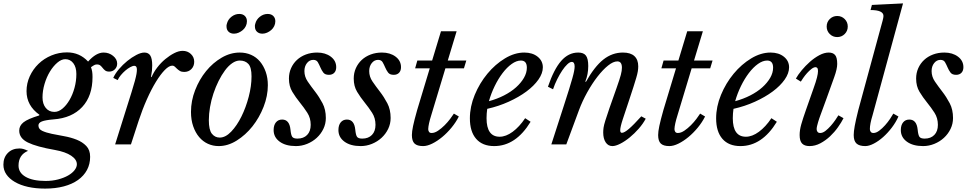

<svg xmlns="http://www.w3.org/2000/svg" viewBox="-95 -849 5711 1129"><path d="M435 73Q435 116 416.5 150.5Q398 185 363.5 209.5Q329 234 280 247Q231 260 170 260Q115 260 70 250Q25 240 -7.5 221Q-40 202 -57.5 176.5Q-75 151 -75 119Q-75 77 -49 50.5Q-23 24 19 24Q31 24 42 27Q53 30 70 38Q14 61 14 125Q14 167 56 191Q98 215 173 215Q213 215 247 206Q281 197 305.5 183Q330 169 343.5 151.5Q357 134 357 117Q357 89 323.5 66.5Q290 44 229 33Q120 14 69 -11Q18 -36 18 -81Q18 -110 43.5 -130Q69 -150 135 -170L137 -174Q61 -228 61 -313Q61 -359 80 -400.5Q99 -442 131.5 -473.5Q164 -505 207.5 -523Q251 -541 299 -541Q373 -541 423 -487Q470 -540 514 -540Q546 -540 570 -520.5Q594 -501 594 -475Q594 -455 580.5 -441.5Q567 -428 547 -428Q532 -428 523.5 -434.5Q515 -441 509 -449Q503 -457 495.5 -463.5Q488 -470 475 -470Q468 -470 462 -467.5Q456 -465 440 -454Q445 -440 447 -427.5Q449 -415 449 -396Q449 -285 388.5 -220Q328 -155 220 -147Q172 -143 151.5 -135Q131 -127 131 -111Q131 -90 153.5 -79.5Q176 -69 210 -62Q244 -55 283 -48Q322 -41 356 -27.5Q390 -14 412.5 9.5Q435 33 435 73ZM225 -191Q249 -191 272 -210Q295 -229 313.5 -260.5Q332 -292 343 -332Q354 -372 354 -414Q354 -454 336 -477.5Q318 -501 289 -501Q266 -501 242 -480.5Q218 -460 198.5 -428Q179 -396 167 -355.5Q155 -315 155 -276Q155 -238 174 -214.5Q193 -191 225 -191Z M571 -391Q582 -416 604.5 -442.5Q627 -469 653.5 -490.5Q680 -512 707 -526Q734 -540 754 -540Q778 -540 789 -522Q800 -504 800 -464Q800 -448 798.5 -433Q797 -418 793 -398L796 -395Q808 -424 829.5 -452Q851 -480 877 -501.5Q903 -523 929.5 -536.5Q956 -550 979 -550Q1008 -550 1027.5 -531.5Q1047 -513 1047 -486Q1047 -460 1030.5 -443Q1014 -426 988 -426Q972 -426 962.5 -432Q953 -438 946 -444.5Q939 -451 933 -457Q927 -463 918 -463Q899 -463 874 -437.5Q849 -412 822 -368Q795 -324 768.5 -264.5Q742 -205 720 -138L675 0H582L647 -207Q666 -267 678.5 -307Q691 -347 698 -373Q705 -399 707.5 -414Q710 -429 710 -440Q710 -462 695 -462Q685 -462 670.5 -454Q656 -446 642 -434Q628 -422 615.5 -407Q603 -392 597 -378Z M1191 10Q1157 10 1127.5 -3.5Q1098 -17 1076 -43Q1054 -69 1041 -106.5Q1028 -144 1028 -191Q1028 -256 1052.5 -319Q1077 -382 1117 -431Q1157 -480 1208.5 -510Q1260 -540 1315 -540Q1351 -540 1381.5 -526.5Q1412 -513 1433.5 -487.5Q1455 -462 1467.5 -426.5Q1480 -391 1480 -348Q1480 -285 1455 -221Q1430 -157 1389.5 -106Q1349 -55 1297 -22.5Q1245 10 1191 10ZM1197 -40Q1231 -40 1264.5 -75Q1298 -110 1324.5 -163.5Q1351 -217 1367.5 -280Q1384 -343 1384 -400Q1384 -453 1365.5 -473Q1347 -493 1315 -493Q1293 -493 1270.5 -477.5Q1248 -462 1228 -435Q1208 -408 1190.5 -373Q1173 -338 1160 -299Q1147 -260 1140 -219.5Q1133 -179 1133 -142Q1133 -85 1151 -62.5Q1169 -40 1197 -40ZM1239 -709Q1245 -734 1266 -750.5Q1287 -767 1312 -767Q1333 -767 1345 -755Q1357 -743 1357 -724Q1357 -709 1350.5 -695.5Q1344 -682 1333 -672.5Q1322 -663 1308.5 -657Q1295 -651 1281 -651Q1261 -651 1249 -662.5Q1237 -674 1237 -693Q1237 -697 1237 -700.5Q1237 -704 1239 -709ZM1406 -709Q1412 -734 1433 -750.5Q1454 -767 1479 -767Q1500 -767 1512 -755Q1524 -743 1524 -724Q1524 -709 1517.5 -695.5Q1511 -682 1500 -672.5Q1489 -663 1475.5 -657Q1462 -651 1448 -651Q1428 -651 1416 -662.5Q1404 -674 1404 -693Q1404 -697 1404 -700.5Q1404 -704 1406 -709Z M1604 -387Q1604 -420 1616.5 -448Q1629 -476 1651 -496.5Q1673 -517 1703.5 -528.5Q1734 -540 1770 -540Q1818 -540 1850 -516Q1882 -492 1882 -454Q1882 -433 1870.5 -421Q1859 -409 1839 -409Q1816 -409 1806 -422.5Q1796 -436 1789 -452.5Q1782 -469 1774 -483Q1766 -497 1747 -497Q1725 -497 1710 -478Q1695 -459 1695 -431Q1695 -398 1714.5 -369.5Q1734 -341 1758 -310Q1782 -279 1801.5 -242Q1821 -205 1821 -155Q1821 -121 1806.5 -91Q1792 -61 1767.5 -38.5Q1743 -16 1711 -3Q1679 10 1645 10Q1585 10 1549.5 -16Q1514 -42 1514 -84Q1514 -113 1527.5 -129.5Q1541 -146 1564 -146Q1607 -146 1613 -87Q1616 -55 1623.5 -44.5Q1631 -34 1654 -34Q1690 -34 1711 -55.5Q1732 -77 1732 -115Q1732 -155 1712 -186Q1692 -217 1668 -246.5Q1644 -276 1624 -309Q1604 -342 1604 -387Z M1985 -387Q1985 -420 1997.5 -448Q2010 -476 2032 -496.5Q2054 -517 2084.5 -528.5Q2115 -540 2151 -540Q2199 -540 2231 -516Q2263 -492 2263 -454Q2263 -433 2251.5 -421Q2240 -409 2220 -409Q2197 -409 2187 -422.5Q2177 -436 2170 -452.5Q2163 -469 2155 -483Q2147 -497 2128 -497Q2106 -497 2091 -478Q2076 -459 2076 -431Q2076 -398 2095.5 -369.5Q2115 -341 2139 -310Q2163 -279 2182.5 -242Q2202 -205 2202 -155Q2202 -121 2187.5 -91Q2173 -61 2148.5 -38.5Q2124 -16 2092 -3Q2060 10 2026 10Q1966 10 1930.5 -16Q1895 -42 1895 -84Q1895 -113 1908.5 -129.5Q1922 -146 1945 -146Q1988 -146 1994 -87Q1997 -55 2004.5 -44.5Q2012 -34 2035 -34Q2071 -34 2092 -55.5Q2113 -77 2113 -115Q2113 -155 2093 -186Q2073 -217 2049 -246.5Q2025 -276 2005 -309Q1985 -342 1985 -387Z M2524 -447 2441 -172Q2424 -118 2423 -90Q2423 -81 2427.5 -74Q2432 -67 2443 -67Q2461 -67 2481 -80.5Q2501 -94 2519.5 -112.5Q2538 -131 2552.5 -150.5Q2567 -170 2574 -181L2603 -164Q2586 -130 2560 -98.5Q2534 -67 2505 -43Q2476 -19 2446.5 -4.5Q2417 10 2393 10Q2358 10 2342.5 -5Q2327 -20 2327 -55Q2327 -75 2334 -108.5Q2341 -142 2358 -202L2432 -447H2346L2359 -493H2446L2498 -665H2590L2538 -493H2647L2633 -447Z M3025 -133Q2938 10 2811 10Q2742 10 2705 -32.5Q2668 -75 2668 -153Q2668 -222 2696.5 -291Q2725 -360 2771 -415.5Q2817 -471 2874 -505.5Q2931 -540 2988 -540Q3036 -540 3066.5 -515.5Q3097 -491 3097 -453Q3097 -418 3071 -381Q3045 -344 3000.5 -311Q2956 -278 2896.5 -251Q2837 -224 2770 -209Q2768 -195 2767 -181.5Q2766 -168 2766 -154Q2766 -45 2843 -45Q2880 -45 2919.5 -74Q2959 -103 2993 -154ZM2968 -493Q2942 -493 2914 -473Q2886 -453 2860.5 -419.5Q2835 -386 2814 -343Q2793 -300 2780 -254Q2828 -267 2869 -288Q2910 -309 2939.5 -335.5Q2969 -362 2986 -391.5Q3003 -421 3003 -451Q3003 -493 2968 -493Z M3535 -488Q3511 -488 3480.5 -463.5Q3450 -439 3418.5 -398.5Q3387 -358 3358 -306Q3329 -254 3309 -200L3235 0H3147L3221 -229Q3239 -284 3251 -323Q3263 -362 3270.5 -388.5Q3278 -415 3281 -431.5Q3284 -448 3284 -458Q3284 -485 3267 -485Q3256 -485 3241 -471Q3226 -457 3211 -434.5Q3196 -412 3181.5 -383Q3167 -354 3157 -324L3127 -339Q3162 -442 3205 -491Q3248 -540 3305 -540Q3337 -540 3350.5 -522Q3364 -504 3364 -461Q3364 -412 3347 -370L3350 -367Q3401 -458 3453 -499Q3505 -540 3568 -540Q3613 -540 3635.5 -519Q3658 -498 3658 -459Q3658 -445 3655.5 -429.5Q3653 -414 3646.5 -392Q3640 -370 3630 -338.5Q3620 -307 3605 -262Q3582 -193 3567 -147.5Q3552 -102 3552 -83Q3552 -68 3562 -68Q3576 -68 3603 -91Q3630 -114 3676 -165L3702 -151Q3686 -121 3661 -92.5Q3636 -64 3608 -41Q3580 -18 3552.5 -4Q3525 10 3506 10Q3481 10 3466.5 -12Q3452 -34 3452 -70Q3452 -83 3454 -98Q3456 -113 3464.5 -140Q3473 -167 3488.5 -212.5Q3504 -258 3531 -333Q3540 -359 3546 -377Q3552 -395 3555.5 -408.5Q3559 -422 3560.5 -432Q3562 -442 3562 -451Q3562 -488 3535 -488Z M3972 -447 3889 -172Q3872 -118 3871 -90Q3871 -81 3875.5 -74Q3880 -67 3891 -67Q3909 -67 3929 -80.5Q3949 -94 3967.5 -112.5Q3986 -131 4000.5 -150.5Q4015 -170 4022 -181L4051 -164Q4034 -130 4008 -98.5Q3982 -67 3953 -43Q3924 -19 3894.5 -4.5Q3865 10 3841 10Q3806 10 3790.5 -5Q3775 -20 3775 -55Q3775 -75 3782 -108.5Q3789 -142 3806 -202L3880 -447H3794L3807 -493H3894L3946 -665H4038L3986 -493H4095L4081 -447Z M4473 -133Q4386 10 4259 10Q4190 10 4153 -32.5Q4116 -75 4116 -153Q4116 -222 4144.5 -291Q4173 -360 4219 -415.5Q4265 -471 4322 -505.5Q4379 -540 4436 -540Q4484 -540 4514.5 -515.5Q4545 -491 4545 -453Q4545 -418 4519 -381Q4493 -344 4448.5 -311Q4404 -278 4344.5 -251Q4285 -224 4218 -209Q4216 -195 4215 -181.5Q4214 -168 4214 -154Q4214 -45 4291 -45Q4328 -45 4367.5 -74Q4407 -103 4441 -154ZM4416 -493Q4390 -493 4362 -473Q4334 -453 4308.5 -419.5Q4283 -386 4262 -343Q4241 -300 4228 -254Q4276 -267 4317 -288Q4358 -309 4387.5 -335.5Q4417 -362 4434 -391.5Q4451 -421 4451 -451Q4451 -493 4416 -493Z M4689 -330Q4703 -369 4709 -393Q4715 -417 4715 -431Q4715 -445 4710.5 -449.5Q4706 -454 4701 -454Q4690 -454 4676.5 -443.5Q4663 -433 4650.5 -419Q4638 -405 4628 -390.5Q4618 -376 4614 -369L4585 -387Q4597 -409 4619 -435.5Q4641 -462 4667.5 -485.5Q4694 -509 4723 -524.5Q4752 -540 4778 -540Q4803 -540 4815.5 -525.5Q4828 -511 4828 -473Q4828 -444 4810.5 -395.5Q4793 -347 4765 -269L4728 -168Q4726 -163 4722.5 -152.5Q4719 -142 4715.5 -130.5Q4712 -119 4709.5 -108Q4707 -97 4707 -90Q4707 -81 4712 -74Q4717 -67 4728 -67Q4743 -67 4759 -79.5Q4775 -92 4790 -109Q4805 -126 4817 -143.5Q4829 -161 4835 -171L4865 -154Q4853 -130 4832.5 -101Q4812 -72 4786 -47.5Q4760 -23 4729 -6.5Q4698 10 4665 10Q4636 10 4621.5 -5Q4607 -20 4607 -55Q4607 -84 4616.5 -117.5Q4626 -151 4644 -202ZM4766 -693Q4766 -719 4784 -737Q4802 -755 4828 -755Q4854 -755 4872 -737Q4890 -719 4890 -693Q4890 -667 4872 -649Q4854 -631 4828 -631Q4802 -631 4784 -649Q4766 -667 4766 -693Z M5085 -691Q5090 -709 5095 -727.5Q5100 -746 5100 -755Q5100 -790 5024 -790L5032 -820L5215 -829L5036 -172Q5020 -120 5020 -90Q5020 -81 5025 -74Q5030 -67 5041 -67Q5057 -67 5075 -80.5Q5093 -94 5109.5 -112.5Q5126 -131 5139 -150.5Q5152 -170 5158 -181L5188 -164Q5173 -130 5149 -98.5Q5125 -67 5098 -43Q5071 -19 5043 -4.5Q5015 10 4993 10Q4958 10 4941.5 -5Q4925 -20 4925 -55Q4925 -75 4931 -108.5Q4937 -142 4952 -202Z M5292 -387Q5292 -420 5304.5 -448Q5317 -476 5339 -496.5Q5361 -517 5391.5 -528.5Q5422 -540 5458 -540Q5506 -540 5538 -516Q5570 -492 5570 -454Q5570 -433 5558.5 -421Q5547 -409 5527 -409Q5504 -409 5494 -422.5Q5484 -436 5477 -452.5Q5470 -469 5462 -483Q5454 -497 5435 -497Q5413 -497 5398 -478Q5383 -459 5383 -431Q5383 -398 5402.5 -369.5Q5422 -341 5446 -310Q5470 -279 5489.5 -242Q5509 -205 5509 -155Q5509 -121 5494.5 -91Q5480 -61 5455.5 -38.5Q5431 -16 5399 -3Q5367 10 5333 10Q5273 10 5237.5 -16Q5202 -42 5202 -84Q5202 -113 5215.5 -129.5Q5229 -146 5252 -146Q5295 -146 5301 -87Q5304 -55 5311.5 -44.5Q5319 -34 5342 -34Q5378 -34 5399 -55.5Q5420 -77 5420 -115Q5420 -155 5400 -186Q5380 -217 5356 -246.5Q5332 -276 5312 -309Q5292 -342 5292 -387Z"/></svg>

Font: SVN-Libre Baskerville
Style: Italic
Weight: 400
Italic angle: -14°
Designer: Pablo Impallari, Rodrigo Fuenzalida
Foundry: Pablo Impallari, Rodrigo Fuenzalida
Version: Version 1.000; ttfautohint (v1.8.4)